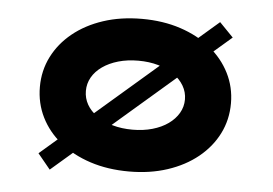

<svg xmlns="http://www.w3.org/2000/svg" viewBox="-53 -809 1300 915"><g transform="rotate(5 597.0 -351.5)"><path d="M216 34 156 -39 964 -737 1030 -669ZM593 10Q491 10 407 -17.5Q323 -45 262 -94.5Q201 -144 168 -210.5Q135 -277 135 -355Q135 -433 168.5 -499.5Q202 -566 263 -615.5Q324 -665 407.5 -692.5Q491 -720 592 -720Q693 -720 776.5 -692.5Q860 -665 921 -615.5Q982 -566 1015.5 -499.5Q1049 -433 1049 -356Q1049 -277 1015.5 -210.5Q982 -144 921 -94.5Q860 -45 776.5 -17.5Q693 10 593 10ZM592 -190Q644 -190 687.5 -202.5Q731 -215 762.5 -237.5Q794 -260 811.5 -290Q829 -320 829 -355Q829 -390 811.5 -420Q794 -450 762.5 -472.5Q731 -495 687.5 -507.5Q644 -520 592 -520Q540 -520 496.5 -507.5Q453 -495 421 -472.5Q389 -450 372 -420Q355 -390 355 -355Q355 -320 372 -290Q389 -260 421 -237.5Q453 -215 496.5 -202.5Q540 -190 592 -190Z"/></g></svg>

Font: Lexend Zetta Black
Style: Regular
Weight: 900
Designer: Bonnie Shaver-Troup, Thomas Jockin
Foundry: Lexend
Version: Version 1.007